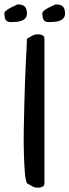

<svg xmlns="http://www.w3.org/2000/svg" viewBox="-78 -869 321 890"><path d="M46.9 -19.5Q40 -34.2 37.1 -70.8Q34.2 -107.4 32.7 -156.7Q31.2 -206.1 32.2 -264.6Q33.2 -323.2 34.7 -382.3Q36.1 -441.4 38.1 -496.6Q40 -551.8 42.5 -594.2Q44.9 -636.7 45.9 -662.6Q46.9 -688.5 46.9 -689.5Q61.5 -698.2 72.8 -704.1Q84 -710 98.6 -710Q107.4 -710 117.7 -706.1Q127.9 -702.1 127.9 -689.5V-19.5Q127.9 -6.8 117.7 -2.9Q107.4 1 98.6 1Q84 1 72.8 -4.9Q61.5 -10.7 46.9 -19.5ZM-57.6 -808.6Q-57.6 -813.5 -48.3 -820.8Q-39.1 -828.1 -27.3 -834Q-14.6 -840.8 2.9 -848.6Q28.3 -848.6 37.6 -837.9Q46.9 -827.1 46.9 -807.6Q46.9 -793 39.6 -784.7Q32.2 -776.4 21 -772.5Q9.8 -768.6 -3.4 -767.6Q-16.6 -766.6 -28.3 -766.6Q-43.9 -766.6 -50.8 -775.9Q-57.6 -785.2 -57.6 -808.6ZM118.2 -808.6Q118.2 -813.5 127.4 -820.8Q136.7 -828.1 148.4 -834Q162.1 -840.8 179.7 -848.6Q205.1 -848.6 214.4 -837.9Q223.6 -827.1 223.6 -807.6Q223.6 -793 216.3 -784.7Q209 -776.4 197.8 -772.5Q186.5 -768.6 172.9 -767.6Q159.2 -766.6 147.5 -766.6Q131.8 -766.6 125 -775.9Q118.2 -785.2 118.2 -808.6Z"/></svg>

Font: Architects Daughter-petzku
Style: Regular
Weight: 400
Designer: Kimberly Geswein
Foundry: Kimberly Geswein
Version: Version 1.000 2010 initial release